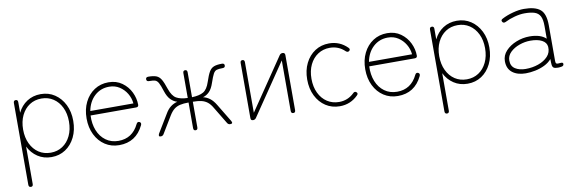

<svg xmlns="http://www.w3.org/2000/svg" viewBox="-51 -891 4517 1505"><g transform="rotate(-10 2208.0 -138.5)"><path d="M99 213Q81 213 81 193V-458Q81 -478 99 -478Q116 -478 116 -458V-374Q142 -428 189.5 -459Q237 -490 299 -490Q362 -490 410.5 -457.5Q459 -425 487 -369Q515 -313 515 -240Q515 -167 487 -110Q459 -53 410.5 -21Q362 11 299 11Q237 11 189.5 -20.5Q142 -52 116 -105V193Q116 213 99 213ZM299 -24Q352 -24 393 -51Q434 -78 457.5 -127Q481 -176 481 -240Q481 -304 457.5 -352.5Q434 -401 393 -428Q352 -455 299 -455Q245 -455 204 -428Q163 -401 139.5 -352.5Q116 -304 116 -240Q116 -176 139.5 -127Q163 -78 204 -51Q245 -24 299 -24Z M838 11Q775 11 726 -21Q677 -53 649 -109.5Q621 -166 621 -239Q621 -312 649 -368.5Q677 -425 726 -457Q775 -489 838 -489Q901 -489 946 -456.5Q991 -424 1014.5 -375Q1038 -326 1038 -275Q1038 -257 1018 -257H656Q653 -191 674 -138Q695 -85 737.5 -54Q780 -23 838 -23Q949 -23 1000 -129Q1009 -147 1025 -140Q1041 -132 1032 -113Q972 11 838 11ZM660 -292H1003Q999 -335 977 -371.5Q955 -408 919.5 -431Q884 -454 838 -454Q770 -454 722 -410Q674 -366 660 -292Z M1170 0Q1157 0 1156 -7Q1155 -14 1160 -24L1246 -166Q1266 -201 1290.5 -219.5Q1315 -238 1344 -245Q1316 -253 1293 -276Q1270 -299 1255 -345Q1240 -393 1228.5 -413.5Q1217 -434 1201 -438.5Q1185 -443 1154 -443Q1134 -443 1134 -461Q1134 -478 1154 -478Q1195 -478 1218 -469Q1241 -460 1256 -434.5Q1271 -409 1288 -357Q1308 -299 1340 -280.5Q1372 -262 1430 -260V-458Q1430 -478 1447 -478Q1464 -478 1464 -458V-260Q1523 -262 1555 -280.5Q1587 -299 1606 -357Q1623 -409 1638 -434.5Q1653 -460 1676.5 -469Q1700 -478 1740 -478Q1760 -478 1760 -461Q1760 -443 1740 -443Q1708 -443 1692 -438Q1676 -433 1665 -412.5Q1654 -392 1638 -345Q1623 -299 1600.5 -276Q1578 -253 1549 -245Q1579 -238 1603 -219.5Q1627 -201 1648 -166L1734 -24Q1748 0 1723 0Q1707 0 1699 -14L1618 -148Q1600 -179 1579.5 -195Q1559 -211 1532 -217.5Q1505 -224 1464 -224V-20Q1464 0 1447 0Q1430 0 1430 -20V-224Q1389 -224 1361.5 -217.5Q1334 -211 1314 -195Q1294 -179 1275 -148L1194 -14Q1186 0 1170 0Z M1903 0Q1886 0 1886 -20V-458Q1886 -478 1903 -478Q1920 -478 1920 -458V-56L2198 -465Q2207 -478 2222 -478Q2242 -478 2242 -458V-20Q2242 0 2225 0Q2207 0 2207 -20V-422L1929 -13Q1920 0 1905 0Z M2594 11Q2531 11 2482 -21Q2433 -53 2405 -109.5Q2377 -166 2377 -239Q2377 -312 2405 -368.5Q2433 -425 2482 -457Q2531 -489 2594 -489Q2679 -489 2739 -429Q2754 -415 2740 -403Q2727 -393 2713 -406Q2663 -454 2594 -454Q2541 -454 2499.5 -427Q2458 -400 2434.5 -351.5Q2411 -303 2411 -239Q2411 -175 2434.5 -126Q2458 -77 2499.5 -50Q2541 -23 2594 -23Q2663 -23 2713 -71Q2726 -86 2740 -75Q2754 -63 2739 -49Q2679 11 2594 11Z M3056 11Q2993 11 2944 -21Q2895 -53 2867 -109.5Q2839 -166 2839 -239Q2839 -312 2867 -368.5Q2895 -425 2944 -457Q2993 -489 3056 -489Q3119 -489 3164 -456.5Q3209 -424 3232.5 -375Q3256 -326 3256 -275Q3256 -257 3236 -257H2874Q2871 -191 2892 -138Q2913 -85 2955.5 -54Q2998 -23 3056 -23Q3167 -23 3218 -129Q3227 -147 3243 -140Q3259 -132 3250 -113Q3190 11 3056 11ZM2878 -292H3221Q3217 -335 3195 -371.5Q3173 -408 3137.5 -431Q3102 -454 3056 -454Q2988 -454 2940 -410Q2892 -366 2878 -292Z M3411 213Q3393 213 3393 193V-458Q3393 -478 3411 -478Q3428 -478 3428 -458V-374Q3454 -428 3501.5 -459Q3549 -490 3611 -490Q3674 -490 3722.5 -457.5Q3771 -425 3799 -369Q3827 -313 3827 -240Q3827 -167 3799 -110Q3771 -53 3722.5 -21Q3674 11 3611 11Q3549 11 3501.5 -20.5Q3454 -52 3428 -105V193Q3428 213 3411 213ZM3611 -24Q3664 -24 3705 -51Q3746 -78 3769.5 -127Q3793 -176 3793 -240Q3793 -304 3769.5 -352.5Q3746 -401 3705 -428Q3664 -455 3611 -455Q3557 -455 3516 -428Q3475 -401 3451.5 -352.5Q3428 -304 3428 -240Q3428 -176 3451.5 -127Q3475 -78 3516 -51Q3557 -24 3611 -24Z M4074 10Q4008 10 3968 -21Q3928 -52 3928 -112Q3928 -158 3961 -193.5Q3994 -229 4045.5 -249.5Q4097 -270 4152 -270Q4238 -270 4282 -229V-330Q4282 -382 4268 -408.5Q4254 -435 4224 -445Q4194 -455 4145 -455Q4109 -455 4065.5 -443.5Q4022 -432 3987 -414Q3969 -406 3961 -420Q3951 -435 3970 -444Q4008 -464 4056.5 -477Q4105 -490 4145 -490Q4234 -490 4275 -456Q4316 -422 4316 -330V-44Q4316 -28 4323.5 -24Q4331 -20 4353 -23Q4376 -26 4376 -12Q4376 4 4359 7Q4344 10 4330 10Q4306 10 4296 3.5Q4286 -3 4284 -20Q4282 -37 4282 -67Q4259 -40 4224 -23Q4189 -6 4149.5 2Q4110 10 4074 10ZM4079 -24Q4133 -24 4180 -40.5Q4227 -57 4256 -88Q4285 -119 4282 -164Q4279 -199 4244 -217.5Q4209 -236 4153 -236Q4108 -236 4064.5 -220.5Q4021 -205 3992 -177Q3963 -149 3963 -111Q3963 -66 3996 -45Q4029 -24 4079 -24Z"/></g></svg>

Font: Zen Maru Gothic Light
Style: Regular
Weight: 300
Designer: Yoshimichi Ohira
Foundry: Positype
Version: Version 1.001